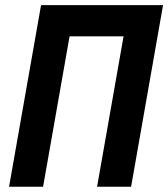

<svg xmlns="http://www.w3.org/2000/svg" viewBox="-20 -713 643 733"><path d="M350.6 0 472.7 -693.4H602.5L480.5 0ZM14.6 0 136.7 -693.4H266.6L144.5 0ZM155.3 -574.2 171.4 -693.4H567.4L551.3 -574.2Z"/></svg>

Font: Cascadia Mono NF
Style: Italic
Weight: 400
Italic angle: -10°
Monospace: yes
Designer: Aaron Bell
Foundry: Saja Typeworks
Version: Version 2404.023